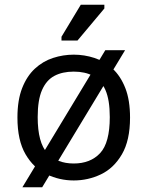

<svg xmlns="http://www.w3.org/2000/svg" viewBox="-20 -754 626 815"><path d="M75 41 427 -541H511L159 41ZM293 12Q233 12 178 -14Q123 -40 88.5 -99Q54 -158 54 -255Q54 -329 74 -380Q94 -431 128 -462.5Q162 -494 205 -508Q248 -522 293 -522Q338 -522 381 -508Q424 -494 458 -462.5Q492 -431 512 -380Q532 -329 532 -255Q532 -158 497.5 -99Q463 -40 408.5 -14Q354 12 293 12ZM293 -60Q364 -60 405 -104Q446 -148 446 -257Q446 -330 427.5 -372Q409 -414 375 -432Q341 -450 293 -450Q245 -450 211 -432Q177 -414 158.5 -372Q140 -330 140 -257Q140 -148 181 -104Q222 -60 293 -60ZM309 -582H241V-598L323 -734H423V-718Z"/></svg>

Font: AR One Sans
Style: Regular
Weight: 400
Designer: Niteesh Yadav
Foundry: Niteesh Yadav
Version: Version 1.001;gftools[0.9.33]